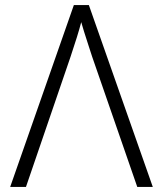

<svg xmlns="http://www.w3.org/2000/svg" viewBox="-20 -734 640 754"><path d="M270 -714H329L580 0H519L342 -511L328 -554Q307 -618 299 -647Q286 -597 257 -511L82 0H20Z"/></svg>

Font: Noto Sans Mono UI Light
Style: Regular
Weight: 300
Monospace: yes
Designer: Monotype Design team
Foundry: Monotype Imaging Inc.
Version: Version 1.000